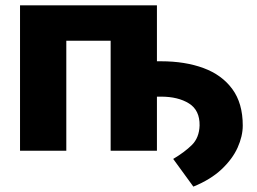

<svg xmlns="http://www.w3.org/2000/svg" viewBox="-20 -566 966 721"><path d="M569.3 -545.9V-335.9H584.5Q675.3 -335.9 744.4 -310.3Q813.5 -284.7 852.5 -231.4Q891.6 -178.2 891.6 -94.7Q891.6 -54.7 872.3 -11.7Q853 31.2 812 69.8Q771 108.4 706.1 134.8L630.4 30.8Q673.3 5.4 700.7 -21.7Q728 -48.8 729.5 -94.7Q730.5 -151.9 689.7 -177.5Q648.9 -203.1 584.5 -203.1H569.3V0H395.5V-413.1H229V0H55.2V-545.9Z"/></svg>

Font: Inter Extra Bold
Style: Regular
Weight: 800
Designer: Rasmus Andersson
Foundry: rsms
Version: Version 4.000;git-3c8e0fc